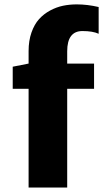

<svg xmlns="http://www.w3.org/2000/svg" viewBox="-20 -842 466 862"><path d="M108.4 0V-443.4H37.1V-542.5L108.4 -556.6V-612.8Q108.4 -659.2 121.3 -696Q134.3 -732.9 155.3 -756.1Q176.3 -779.3 204.8 -794.7Q233.4 -810.1 262.9 -816.2Q292.5 -822.3 324.7 -822.3Q372.1 -822.3 422.9 -810.5V-690.4Q396.5 -702.6 350.1 -702.6Q281.7 -702.6 281.7 -611.8V-556.6H402.3V-443.4H281.7V0Z"/></svg>

Font: HaufeMerriweatherSans
Style: Bold
Weight: 700
Designer: Eben Sorkin
Foundry: Eben Sorkin
Version: Version 1.56